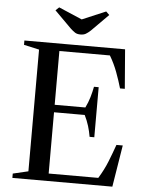

<svg xmlns="http://www.w3.org/2000/svg" viewBox="-62 -1010 814 1060"><g transform="rotate(5 345.0 -480.0)"><path d="M47 0V-24L132 -44V-718.5L47 -737.5V-761.5H605L622.5 -544H596Q584 -586 566.8 -632.2Q549.5 -678.5 524.5 -720.5H244.5V-41.5H519.5Q549 -89.5 567.8 -136.5Q586.5 -183.5 603.5 -231.5H638.5L601 0ZM452 -263Q447 -293 438 -322.5Q429 -352 414.5 -381H230.5V-422.5H414.5Q429 -452 437.8 -481.8Q446.5 -511.5 452 -540.5H478V-263ZM352 -821.5Q333.5 -821.5 322 -829Q310.5 -836.5 297 -849L203.5 -942.5L222.5 -960.5L352 -905L483 -960.5L501.5 -942.5L408.5 -849Q393 -834.5 381.2 -828Q369.5 -821.5 352 -821.5Z"/></g></svg>

Font: Libre Caslon Text
Style: Regular
Weight: 400
Designer: Pablo Impallari, Rodrigo Fuenzalida, Katja Schimmel
Foundry: Pablo Impallari, Rodrigo Fuenzalida
Version: Version 2.000